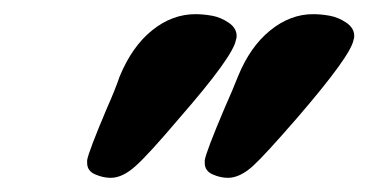

<svg xmlns="http://www.w3.org/2000/svg" viewBox="-20 -584 520 271"><path d="M255.9 -564Q267.1 -564 279.3 -561.8Q291.5 -559.6 302.7 -552Q314 -544.4 314 -533.2Q314 -529.8 313 -527.8Q309.6 -504.9 232.9 -417Q189.5 -365.7 171.1 -349.4Q152.8 -333 136.2 -333Q125.5 -333 114.3 -337.9Q103 -342.8 103 -354V-357.9Q105 -370.1 130.9 -431.2Q142.6 -457.5 148.9 -476.1Q166.5 -518.6 194.8 -541.3Q223.1 -564 255.9 -564ZM421.9 -564Q433.1 -564 445.3 -561.8Q457.5 -559.6 468.8 -552Q480 -544.4 480 -533.2Q480 -529.8 479 -527.8Q475.6 -505.9 398.9 -417Q353.5 -364.7 336.9 -349.6Q318.4 -333 301.8 -333Q291 -333 280 -337.9Q269 -342.8 269 -354V-357.9Q271 -370.1 296.9 -431.2Q307.6 -455.1 315.9 -476.1Q333 -518.1 361.3 -541Q389.6 -564 421.9 -564Z"/></svg>

Font: Linux Libertine G
Style: Semibold Italic
Weight: 600
Italic angle: -11.5°
Designer: Philipp H. Poll
Foundry: Philipp H. Poll
Version: Version 5.1.1